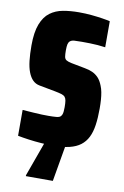

<svg xmlns="http://www.w3.org/2000/svg" viewBox="-97 -751 642 995"><g transform="rotate(10 224.5 -254.0)"><path d="M225 8Q195 8 160.5 5.5Q126 3 93.5 -1.5Q61 -6 36 -11V-147Q67 -145 92.5 -143Q118 -141 138.5 -140.5Q159 -140 173 -140Q196 -140 214 -141.5Q232 -143 238 -151Q242 -156 244 -161.5Q246 -167 247 -176.5Q248 -186 248 -199Q248 -220 246 -232.5Q244 -245 238 -252Q232 -259 219 -263Q206 -267 185 -271L100 -287Q79 -291 64.5 -305.5Q50 -320 40.5 -344.5Q31 -369 27 -404Q23 -439 23 -484Q23 -554 39.5 -596.5Q56 -639 85 -660.5Q114 -682 152.5 -689Q191 -696 236 -696Q271 -696 302 -693Q333 -690 359 -686Q385 -682 401 -678V-541Q381 -544 360.5 -545.5Q340 -547 319.5 -547.5Q299 -548 278 -548Q253 -548 238 -547Q223 -546 215 -539Q208 -533 205.5 -522Q203 -511 203 -490Q203 -469 205 -457Q207 -445 215.5 -439.5Q224 -434 243 -430L316 -416Q339 -412 356.5 -404Q374 -396 388 -381.5Q402 -367 412 -341Q418 -327 421.5 -308.5Q425 -290 426.5 -269Q428 -248 428 -223Q428 -174 422.5 -136Q417 -98 403.5 -71Q390 -44 367 -26.5Q344 -9 309 -0.5Q274 8 225 8ZM112 188V183L181 -8H287V-3L254 188Z"/></g></svg>

Font: Saira Condensed Black
Style: Regular
Weight: 900
Width: 3
Designer: Hector Gatti with collaboration of the Omnibus-Type team
Foundry: Omnibus-Type
Version: Version 1.101